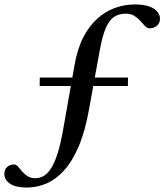

<svg xmlns="http://www.w3.org/2000/svg" viewBox="-76 -713 740 864"><path d="M102.5 -326 103 -364H500L499.5 -326ZM44.5 131Q-5.5 131 -31 113.5Q-56.5 96 -56.5 70Q-56.5 49.5 -43.5 38.2Q-30.5 27 -12.5 27Q-3 27 5.2 36.5Q13.5 46 23.5 58.2Q33.5 70.5 48 79.8Q62.5 89 83.5 89Q100.5 89 117.5 80.5Q134.5 72 150.5 49.5Q166.5 27 181 -15.8Q195.5 -58.5 207.5 -126.5L259 -417.5Q271.5 -491.5 298.2 -543.8Q325 -596 361.8 -629Q398.5 -662 441.8 -677.5Q485 -693 532 -693Q570 -693 594.8 -684.2Q619.5 -675.5 631.8 -660.8Q644 -646 644 -629Q644 -609.5 630.5 -597.5Q617 -585.5 597 -585.5Q586.5 -585.5 576.8 -595.5Q567 -605.5 555.8 -618.5Q544.5 -631.5 528.8 -641.5Q513 -651.5 490.5 -651.5Q460.5 -651.5 438.5 -637.8Q416.5 -624 400.5 -587.8Q384.5 -551.5 372.5 -484.5L325 -223Q307.5 -123.5 278.5 -55.2Q249.5 13 212.5 53.8Q175.5 94.5 132.8 112.8Q90 131 44.5 131Z"/></svg>

Font: Newsreader 36pt Medium
Style: Regular
Weight: 500
Designer: Hugues Gentile
Foundry: Production Type
Version: Version 1.003